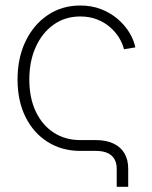

<svg xmlns="http://www.w3.org/2000/svg" viewBox="-20 -558 563 710"><path d="M411.6 132.8V65.9Q411.6 34.2 392.1 17.1Q372.6 0 334 0H276.9Q209 0 156.5 -33Q104 -65.9 74.5 -125.2Q44.9 -184.6 44.9 -263.7Q44.9 -343.8 74.5 -405.3Q104 -466.8 156.5 -502.2Q209 -537.6 276.9 -537.6Q318.8 -537.6 353.5 -524.2Q388.2 -510.7 414.6 -488.3Q440.9 -465.8 457.8 -438.5Q474.6 -411.1 480.5 -382.8L438.5 -376Q433.1 -397.5 420.2 -418.7Q407.2 -439.9 386.7 -457.8Q366.2 -475.6 338.6 -486.3Q311 -497.1 276.9 -497.1Q220.7 -497.1 178.2 -466.8Q135.7 -436.5 112.1 -384Q88.4 -331.5 88.4 -263.7Q88.4 -196.3 112.1 -146Q135.7 -95.7 178.2 -67.9Q220.7 -40 276.9 -40H334Q371.6 -40 398.7 -27.6Q425.8 -15.1 439.9 8.5Q454.1 32.2 454.1 65.9V132.8Z"/></svg>

Font: Inter 24pt ExtraLight
Style: Regular
Weight: 250
Designer: Rasmus Andersson
Foundry: rsms
Version: Version 4.001;git-66647c0bb